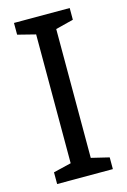

<svg xmlns="http://www.w3.org/2000/svg" viewBox="-111 -768 545 822"><g transform="rotate(-15 161.0 -357.0)"><path d="M37 0V-52L116 -71V-642L37 -662V-714H284V-662L205 -642V-71L284 -52V0Z"/></g></svg>

Font: Noto Sans Display
Style: Regular
Weight: 400
Designer: Monotype Design team
Foundry: Monotype Imaging Inc.
Version: Version 1.000